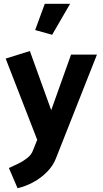

<svg xmlns="http://www.w3.org/2000/svg" viewBox="-20 -774 543 1016"><path d="M154 23Q146 45 124.5 62Q103 79 76.5 92Q50 105 27 115L73 222Q116 212 156.5 190Q197 168 229 135.5Q261 103 276 64L493 -485H356L251 -191L138 -504L10 -464L177 -34ZM256 -590 351 -754H217L166 -615Z"/></svg>

Font: Catamaran Thin
Style: Bold
Weight: 700
Version: Version 2.000